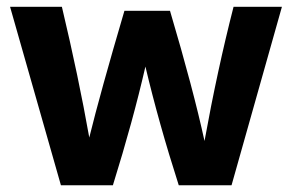

<svg xmlns="http://www.w3.org/2000/svg" viewBox="-20 -548 864 568"><path d="M814 -527.8 665 0H508.8Q449.7 -184.1 410.2 -351.1Q373.5 -190.9 314 0H160.2L9.8 -527.8H163.1Q212.4 -320.3 244.1 -141.1Q276.9 -274.4 348.1 -516.1H482.9Q552.2 -282.2 585 -130.9Q623 -340.8 670.9 -527.8Z"/></svg>

Font: Nacelle Bold
Style: Regular
Weight: 700
Designer: Sora Sagano
Foundry: Sora Sagano
Version: Version 1.000;FEAKit 1.0